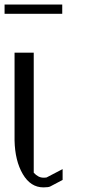

<svg xmlns="http://www.w3.org/2000/svg" viewBox="-21 -811 395 831"><path d="M125 -583V-63.5Q144.5 -42 167 -42Q176.8 -42 180.7 -43L250 -79.1V-32.2L196.3 -3.9Q188.5 0 167 0Q111.3 0 77.6 -57.6Q43.9 -115.2 42 -203.1V-583ZM248.4 -791.3V-751.3H-1.2V-791.3Z"/></svg>

Font: wanta
Style: Medium
Weight: 500
Version: Version 0.91